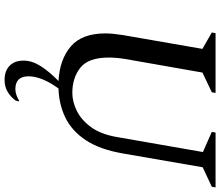

<svg xmlns="http://www.w3.org/2000/svg" viewBox="-80 -620 940 819"><g transform="rotate(90 389.5 -210.0)"><path d="M409 192Q393 214 371 227Q349 240 321 240Q282 240 260 218.5Q238 197 238 159Q238 123 261.5 86Q285 49 325 10Q233 5 177.5 -42.5Q122 -90 122 -190Q122 -207 124 -225.5Q126 -244 129 -264L188 -604L118 -644L121 -660H376L373 -644L289 -604L231 -274Q225 -236 225 -204Q225 -118 268 -83.5Q311 -49 376 -49Q413 -49 452 -68Q491 -87 521.5 -128.5Q552 -170 564 -239L628 -606L542 -644L545 -660H779L776 -644L693 -605L634 -264Q617 -166 577.5 -106.5Q538 -47 481.5 -19.5Q425 8 357 10Q332 44 318.5 76.5Q305 109 305 138Q305 194 360 194Q370 194 383 190Q396 186 409 178H412Z"/></g></svg>

Font: Spectral SC Medium
Style: Italic
Weight: 500
Italic angle: -10°
Designer: Jean-Baptiste Levee
Foundry: Production Type
Version: Version 2.001